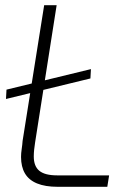

<svg xmlns="http://www.w3.org/2000/svg" viewBox="-20 -719 513 739"><path d="M3 -338 5 -374 330 -453 328 -417ZM202 0Q154 0 122.5 -13Q91 -26 76 -51.5Q61 -77 61 -115Q61 -129 63.5 -145.5Q66 -162 67 -177L150 -699H198L115 -170Q113 -158 111.5 -143.5Q110 -129 110 -117Q110 -79 131.5 -61.5Q153 -44 200 -44H400L393 0Z"/></svg>

Font: MuseoModerno ExtraLight
Style: Italic
Weight: 250
Italic angle: -9°
Designer: Pablo Cosgaya, Héctor Gatti, Marcela Romero, and the Authors of The MuseoModerno Project.
Foundry: Omnibus-Type Team
Version: Version 1.003